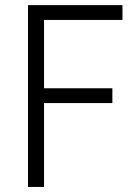

<svg xmlns="http://www.w3.org/2000/svg" viewBox="-20 -740 540 760"><path d="M90.8 -719.7H464.8V-661.1H154.3V-390.6H424.8V-332H154.3V0H90.8Z"/></svg>

Font: Reddit Sans Chocolate Light
Style: Regular
Weight: 300
Designer: Stephen Hutchings
Foundry: Reddit
Version: Version 1.013